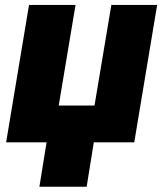

<svg xmlns="http://www.w3.org/2000/svg" viewBox="-20 -565 648 762"><path d="M603.7 -545.5 512.8 0H352.3L323.9 176.1H136.4L164.8 0H4.3L95.2 -545.5H279.8L213.1 -146.3H355.1L421.9 -545.5Z"/></svg>

Font: Karasuma Gothic
Style: Italic
Weight: 900
Italic angle: -9.39999°
Designer: Rasmus Andersson / Ryoko Nishizuka
Foundry: Genbu
Version: Version 1.00